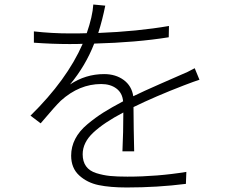

<svg xmlns="http://www.w3.org/2000/svg" viewBox="-20 -802 1040 850"><path d="M574 -132H522Q526 -216 526 -304Q440 -259 393 -215Q346 -171 346 -119Q346 -87 361 -66Q376 -45 406.5 -35.5Q437 -26 467.5 -23Q498 -20 544 -20Q676 -20 805 -41L803 12Q677 28 541 28Q468 28 417 17.5Q366 7 330.5 -25.5Q295 -58 295 -113Q295 -152 313 -187Q331 -222 367 -252Q403 -282 438 -304Q473 -326 524 -353H525Q522 -390 495.5 -410Q469 -430 428 -430Q331 -430 249 -356Q225 -333 160 -256L115 -290Q276 -448 346 -608Q326 -607 288 -607Q211 -607 130 -613V-663Q210 -654 291 -654Q339 -654 364 -655Q390 -730 393 -782L446 -777Q434 -716 415 -656Q589 -663 728 -687L727 -637Q584 -614 397 -609Q359 -511 290 -428Q359 -474 441 -474Q492 -474 527.5 -448Q563 -422 570 -376Q615 -398 688 -430Q761 -462 777 -469Q812 -483 842 -500L863 -449Q841 -442 794 -424Q667 -375 571 -328Q571 -303 572 -231Q573 -159 574 -132Z"/></svg>

Font: Noto Sans Korean Light
Style: Regular
Weight: 300
Designer: Ryoko NISHIZUKA  (kana & ideographs); Paul D. Hunt (Latin, Greek & Cyrillic); Wenlong ZHANG  (bopomofo); Sandoll Communi
Foundry: Adobe Systems Incorporated
Version: Version 1.000;PS 1;hotconv 1.0.78;makeotf.lib2.5.61930